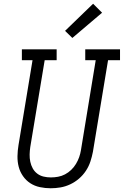

<svg xmlns="http://www.w3.org/2000/svg" viewBox="-20 -999 662 1027"><path d="M251 8Q222 8 193.5 2Q165 -4 142 -19Q119 -34 103 -57Q87 -80 80 -107Q73 -134 73.5 -163.5Q74 -193 79 -223L154 -677H97V-735H283V-677H219L142 -213Q139 -193 138.5 -173Q138 -153 142 -134Q146 -115 155 -98.5Q164 -82 179 -70.5Q194 -59 213 -54.5Q232 -50 252 -50Q271 -50 290.5 -53.5Q310 -57 328 -66.5Q346 -76 361 -90.5Q376 -105 386.5 -122.5Q397 -140 403.5 -158.5Q410 -177 413 -196L492 -677H436V-735H622V-677H558L477 -187Q472 -161 463.5 -135Q455 -109 439.5 -85.5Q424 -62 402.5 -43.5Q381 -25 355.5 -13Q330 -1 303.5 3.5Q277 8 251 8ZM367 -796 328 -834 478 -979 526 -931Z"/></svg>

Font: Iosevka Etoile Light Oblique
Style: Regular
Weight: 300
Italic angle: -9°
Designer: Belleve Invis
Foundry: Belleve Invis
Version: Version 15.5.2; ttfautohint (v1.8.4)